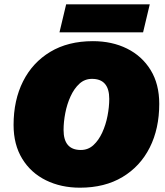

<svg xmlns="http://www.w3.org/2000/svg" viewBox="-20 -861 765 891"><path d="M351 10Q263 10 193 -24.5Q123 -59 83 -124.5Q43 -190 43 -281Q43 -396 87 -483.5Q131 -571 213.5 -620.5Q296 -670 411 -670Q500 -670 569.5 -635.5Q639 -601 679 -536Q719 -471 719 -379Q719 -264 675 -176.5Q631 -89 548.5 -39.5Q466 10 351 10ZM355 -165Q389 -165 413.5 -187.5Q438 -210 454.5 -246Q471 -282 479 -323.5Q487 -365 487 -402Q487 -495 407 -495Q373 -495 348.5 -472.5Q324 -450 307.5 -414Q291 -378 283 -336.5Q275 -295 275 -258Q275 -165 355 -165ZM675 -841 644 -711H256L287 -841Z"/></svg>

Font: Work Sans Black
Style: Italic
Weight: 900
Italic angle: -13°
Designer: Wei Huang
Foundry: Wei Huang
Version: Version 2.009; ttfautohint (v1.8.3)